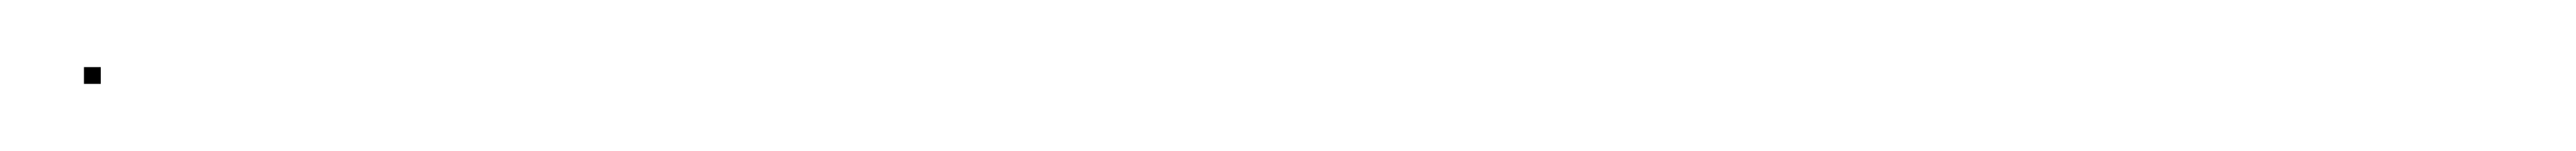

<svg xmlns="http://www.w3.org/2000/svg" viewBox="-20 -19 767 45"><path d="M5 6V1H10V6Z"/></svg>

Font: FRB American Cursive Just Beginnings
Style: Italic
Weight: 400
Italic angle: -25°
Version: Version 2.0;Modular Font Editor K font №1